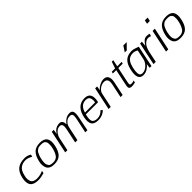

<svg xmlns="http://www.w3.org/2000/svg" viewBox="408 -2452 4126 4126"><g transform="rotate(-45 2471.0 -389.5)"><path d="M329 -30Q415 -30 512 -73Q507 -53 504.5 -36Q502 -19 501 -15Q395 16 319 16Q183 16 130.5 -52Q78 -120 108 -263Q140 -409 221 -470.5Q302 -532 436 -532Q522 -532 591 -488L580 -435Q576 -437 563.5 -443.5Q551 -450 546.5 -452Q542 -454 530.5 -459.5Q519 -465 513 -467Q507 -469 496.5 -473Q486 -477 479 -478.5Q472 -480 462.5 -482Q453 -484 444 -485Q435 -486 426 -486Q382 -486 347 -477Q312 -468 277 -445.5Q242 -423 216 -377.5Q190 -332 176 -265Q161 -207 165 -166Q169 -125 180 -98.5Q191 -72 216 -57Q241 -42 267.5 -36Q294 -30 329 -30Z M682 -261Q671 -208 670 -168Q669 -128 678.5 -103.5Q688 -79 700 -63Q712 -47 732.5 -40Q753 -33 769.5 -31Q786 -29 809 -29Q834 -29 849 -30.5Q864 -32 892.5 -44.5Q921 -57 940.5 -79.5Q960 -102 982 -148.5Q1004 -195 1018 -261Q1028 -307 1029.5 -343.5Q1031 -380 1027 -403.5Q1023 -427 1010.5 -444Q998 -461 987 -469Q976 -477 956.5 -481.5Q937 -486 925.5 -486.5Q914 -487 895 -487Q874 -487 864 -486.5Q854 -486 832 -482Q810 -478 797 -470Q784 -462 765 -446Q746 -430 733 -406.5Q720 -383 706 -346Q692 -309 682 -261ZM905 -533Q1151 -533 1093 -261Q1064 -118 997.5 -50.5Q931 17 799 17Q733 17 688.5 -5.5Q644 -28 625.5 -66.5Q607 -105 603 -155.5Q599 -206 613 -261Q643 -398 711 -465.5Q779 -533 905 -533Z M1756 0 1826 -330Q1834 -369 1836 -394Q1838 -419 1833.5 -441Q1829 -463 1812 -473.5Q1795 -484 1765 -484Q1694 -484 1646 -435Q1598 -386 1585 -320L1517 0H1449L1517 -320Q1535 -399 1523 -441.5Q1511 -484 1460 -484Q1391 -484 1340.5 -426.5Q1290 -369 1276 -303L1212 0H1146L1255 -517H1314L1297 -407Q1365 -533 1501 -533Q1587 -533 1594 -407Q1629 -462 1683.5 -497.5Q1738 -533 1807 -533Q1871 -533 1889.5 -483.5Q1908 -434 1885 -323L1820 0Z M2052 -305 2360 -306Q2372 -380 2353 -431Q2330 -486 2252 -486Q2170 -486 2120 -434.5Q2070 -383 2052 -305ZM2154 -25Q2251 -25 2324 -106Q2359 -73 2361 -71Q2268 16 2145 16Q2019 16 1979.5 -51Q1940 -118 1966 -247Q2025 -532 2262 -532Q2469 -532 2409 -263L2036 -264Q2025 -216 2020.5 -184.5Q2016 -153 2018.5 -120Q2021 -87 2035 -68Q2049 -49 2078.5 -37Q2108 -25 2154 -25Z M2827 0 2895 -320Q2928 -483 2803 -483Q2735 -483 2673.5 -437Q2612 -391 2600 -331L2530 0H2464L2574 -518H2633L2617 -415Q2646 -462 2714.5 -497.5Q2783 -533 2844 -533Q2918 -533 2949 -477Q2980 -421 2957 -313L2891 0Z M3079 -518H3180L3232 -671H3277L3245 -518H3379L3369 -475H3235L3164 -139Q3150 -72 3156.5 -54.5Q3163 -37 3201 -37Q3241 -37 3278 -53L3267 -3Q3200 12 3166 12Q3115 12 3096.5 -12Q3078 -36 3093 -104L3171 -475H3069Z M3523 -28Q3608 -28 3672 -92.5Q3736 -157 3750 -224L3797 -447Q3738 -482 3683 -482Q3628 -482 3588 -463Q3548 -444 3523.5 -408Q3499 -372 3486 -338.5Q3473 -305 3462 -258Q3452 -211 3448 -176.5Q3444 -142 3446.5 -105Q3449 -68 3468 -48Q3487 -28 3523 -28ZM3870 -488 3768 -1H3716L3727 -106Q3711 -71 3647.5 -27.5Q3584 16 3514 16Q3421 16 3394.5 -57.5Q3368 -131 3398 -258Q3428 -401 3499.5 -467.5Q3571 -534 3699 -534Q3744 -534 3800.5 -512.5Q3857 -491 3870 -488ZM3654 -742H3756L3631 -614H3570Z M3898 0H3829L3938 -517H3993L3983 -403Q4023 -467 4060 -499.5Q4097 -532 4156 -532Q4202 -532 4233 -519L4217 -464Q4169 -480 4145 -480Q4085 -480 4030.5 -423.5Q3976 -367 3950 -248Z M4429 -711H4344L4362 -796H4447ZM4210 0 4320 -518H4388L4278 0Z M4520 -261Q4509 -208 4508 -168Q4507 -128 4516.5 -103.5Q4526 -79 4538 -63Q4550 -47 4570.5 -40Q4591 -33 4607.5 -31Q4624 -29 4647 -29Q4672 -29 4687 -30.5Q4702 -32 4730.5 -44.5Q4759 -57 4778.5 -79.5Q4798 -102 4820 -148.5Q4842 -195 4856 -261Q4866 -307 4867.5 -343.5Q4869 -380 4865 -403.5Q4861 -427 4848.5 -444Q4836 -461 4825 -469Q4814 -477 4794.5 -481.5Q4775 -486 4763.5 -486.5Q4752 -487 4733 -487Q4712 -487 4702 -486.5Q4692 -486 4670 -482Q4648 -478 4635 -470Q4622 -462 4603 -446Q4584 -430 4571 -406.5Q4558 -383 4544 -346Q4530 -309 4520 -261ZM4743 -533Q4989 -533 4931 -261Q4902 -118 4835.5 -50.5Q4769 17 4637 17Q4571 17 4526.5 -5.5Q4482 -28 4463.5 -66.5Q4445 -105 4441 -155.5Q4437 -206 4451 -261Q4481 -398 4549 -465.5Q4617 -533 4743 -533Z"/></g></svg>

Font: Afta sans
Style: Italic
Weight: 400
Italic angle: -12°
Designer: par.qink
Foundry: Oriol Esparraguera Font
Version: Version 1.000